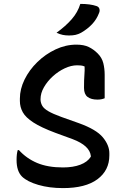

<svg xmlns="http://www.w3.org/2000/svg" viewBox="-20 -949 640 985"><path d="M372 -720Q410 -720 435 -708Q460 -696 481 -675Q503 -653 510 -625Q517 -597 517 -565V-445Q501 -438 480 -438Q447 -438 429 -452Q411 -466 411 -498Q411 -541 413 -564.5Q415 -588 414 -608Q405 -612 395.5 -613Q386 -614 376 -614Q345 -614 312 -598.5Q279 -583 251 -557.5Q223 -532 205.5 -501.5Q188 -471 188 -441V-436Q189 -420 197 -406Q205 -392 228 -378.5Q251 -365 295 -349L385 -317Q474 -285 507.5 -244.5Q541 -204 541 -163V-152Q541 -75 480 -29.5Q419 16 303 16Q233 16 176.5 -0.5Q120 -17 93 -43Q65 -71 65 -128Q65 -160 71 -179H77Q116 -136 170.5 -113Q225 -90 303 -90Q355 -90 392 -104Q429 -118 446 -145V-149Q440 -202 353 -235L263 -268Q191 -295 151.5 -320.5Q112 -346 97 -373Q82 -400 82 -431V-443Q82 -492 106 -541Q130 -590 171.5 -630.5Q213 -671 265 -695.5Q317 -720 372 -720ZM392 -929Q443 -929 475 -918Q487 -914 490 -903.5Q493 -893 488 -882Q476 -850 452.5 -825Q429 -800 396 -781Q381 -773 367 -770Q353 -767 334 -767Q317 -767 302 -770Q287 -773 270 -781Q317 -815 348 -850.5Q379 -886 392 -929Z"/></svg>

Font: Recursive Sn Csl St Med
Style: Regular
Weight: 500
Version: Version 1.079;hotconv 1.0.112;makeotfexe 2.5.65598; ttfautoh